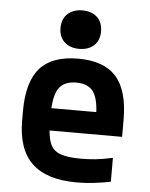

<svg xmlns="http://www.w3.org/2000/svg" viewBox="-53 -786 657 840"><g transform="rotate(5 275.0 -366.0)"><path d="M315 10Q183 10 118.5 -51.5Q54 -113 54 -240V-280Q54 -409 107.5 -469.5Q161 -530 275 -530Q389 -530 442.5 -469.5Q496 -409 496 -280V-206H119V-304H402L375 -272V-275Q375 -357 352.5 -391Q330 -425 276 -425Q222 -425 199 -391Q176 -357 176 -275V-245Q176 -184 188 -152Q200 -120 232 -107.5Q264 -95 323 -95Q355 -95 387 -98Q419 -101 464 -111V-6Q430 1 391 5.5Q352 10 315 10ZM275 -573Q235 -573 210.5 -595.5Q186 -618 186 -657Q186 -697 210.5 -719.5Q235 -742 275 -742Q316 -742 340 -719.5Q364 -697 364 -657Q364 -618 340 -595.5Q316 -573 275 -573Z"/></g></svg>

Font: M PLUS Code Latin SemiExpanded SemiBold
Style: Regular
Weight: 600
Width: 6
Designer: Coji Morishita
Foundry: UNDERFOREST DESIGN
Version: Version 1.002; ttfautohint (v1.8.3)